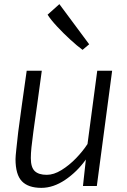

<svg xmlns="http://www.w3.org/2000/svg" viewBox="-20 -899 613 928"><path d="M180 9Q116.5 9 85.8 -23Q55 -55 55 -130Q55 -142 59 -178.8Q63 -215.5 68 -261Q75 -314.5 85.2 -388.2Q95.5 -462 109 -557H182Q168.5 -456.5 160 -395.8Q151.5 -335 147 -303.5Q142.5 -272 141 -260Q135 -216 132 -186.5Q129 -157 129 -135Q129 -90 148 -72Q167 -54 206 -54Q240 -54 277.2 -77Q314.5 -100 347.8 -134.5Q381 -169 403 -203L450 -557H522L448 0H381L395 -128Q353 -69 295.5 -30Q238 9 180 9ZM379 -658Q353 -677 319.5 -707.8Q286 -738.5 255.8 -771Q225.5 -803.5 210 -828L267 -879L411 -685Z"/></svg>

Font: Merriweather Sans Light
Style: Italic
Weight: 300
Italic angle: -7.5°
Designer: Eben Sorkin
Foundry: Eben Sorkin
Version: Version 2.001; ttfautohint (v1.8.3)